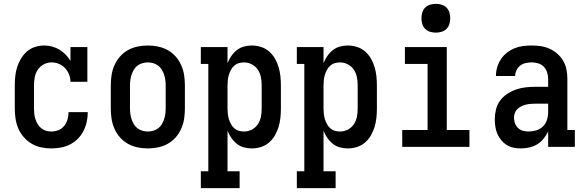

<svg xmlns="http://www.w3.org/2000/svg" viewBox="-20 -765 3040 1000"><path d="M247 8Q221 8 194.5 2.5Q168 -3 145 -16.5Q122 -30 104 -50.5Q86 -71 75.5 -95.5Q65 -120 61 -146.5Q57 -173 57 -200V-320Q57 -344 59.5 -368.5Q62 -393 69.5 -416Q77 -439 89.5 -460Q102 -481 120.5 -497Q139 -513 162.5 -520.5Q186 -528 211 -528Q231 -528 251.5 -522.5Q272 -517 289.5 -506.5Q307 -496 321.5 -481Q336 -466 347 -448V-520H435V-339H347Q347 -359 339.5 -377.5Q332 -396 318.5 -410.5Q305 -425 286.5 -432.5Q268 -440 248 -440Q227 -440 207.5 -429.5Q188 -419 176.5 -401.5Q165 -384 161 -362.5Q157 -341 157 -320V-200Q157 -186 158.5 -172Q160 -158 164.5 -144.5Q169 -131 176.5 -118.5Q184 -106 195 -97Q206 -88 219.5 -84Q233 -80 247 -80Q266 -80 284 -87Q302 -94 314 -109Q326 -124 331.5 -142.5Q337 -161 337 -180V-181H437V-179Q437 -154 431.5 -129.5Q426 -105 414.5 -82.5Q403 -60 385 -42Q367 -24 344.5 -12.5Q322 -1 297 3.5Q272 8 247 8Z M750 8Q723 8 696.5 2.5Q670 -3 646.5 -16Q623 -29 605 -49.5Q587 -70 576 -95Q565 -120 561 -146.5Q557 -173 557 -200V-320Q557 -347 561 -373.5Q565 -400 576 -425Q587 -450 605 -470.5Q623 -491 646.5 -504Q670 -517 696.5 -522.5Q723 -528 750 -528Q777 -528 803.5 -522.5Q830 -517 853.5 -504Q877 -491 895 -470.5Q913 -450 924 -425Q935 -400 939 -373.5Q943 -347 943 -320V-200Q943 -173 939 -146.5Q935 -120 924 -95Q913 -70 895 -49.5Q877 -29 853.5 -16Q830 -3 803.5 2.5Q777 8 750 8ZM750 -80Q764 -80 778 -84Q792 -88 803.5 -96.5Q815 -105 822.5 -117.5Q830 -130 834.5 -143.5Q839 -157 841 -171.5Q843 -186 843 -200V-320Q843 -334 841 -348.5Q839 -363 834.5 -376.5Q830 -390 822.5 -402.5Q815 -415 803.5 -423.5Q792 -432 778 -436Q764 -440 750 -440Q736 -440 722 -436Q708 -432 696.5 -423.5Q685 -415 677.5 -402.5Q670 -390 665.5 -376.5Q661 -363 659 -348.5Q657 -334 657 -320V-200Q657 -186 659 -171.5Q661 -157 665.5 -143.5Q670 -130 677.5 -117.5Q685 -105 696.5 -96.5Q708 -88 722 -84Q736 -80 750 -80Z M1026 215V127H1065V-432H1026V-520H1165V-436Q1173 -456 1185 -473.5Q1197 -491 1213.5 -504Q1230 -517 1250.5 -522.5Q1271 -528 1292 -528Q1316 -528 1339.5 -520.5Q1363 -513 1381.5 -497Q1400 -481 1412 -460Q1424 -439 1431 -415.5Q1438 -392 1440.5 -368Q1443 -344 1443 -320V-200Q1443 -176 1440.5 -152Q1438 -128 1431 -104.5Q1424 -81 1412 -60Q1400 -39 1381.5 -23Q1363 -7 1339.5 0.5Q1316 8 1292 8Q1271 8 1250.5 2.5Q1230 -3 1213.5 -16Q1197 -29 1185 -46.5Q1173 -64 1165 -84V127H1228V215ZM1251 -80Q1272 -80 1291.5 -90Q1311 -100 1323 -118Q1335 -136 1339 -157.5Q1343 -179 1343 -200V-320Q1343 -341 1339 -362.5Q1335 -384 1323 -402Q1311 -420 1291.5 -430Q1272 -440 1251 -440Q1237 -440 1223.5 -436Q1210 -432 1199.5 -422.5Q1189 -413 1182.5 -400.5Q1176 -388 1172 -375Q1168 -362 1166.5 -348Q1165 -334 1165 -320V-200Q1165 -186 1166.5 -172Q1168 -158 1172 -145Q1176 -132 1182.5 -119.5Q1189 -107 1199.5 -97.5Q1210 -88 1223.5 -84Q1237 -80 1251 -80Z M1526 215V127H1565V-432H1526V-520H1665V-436Q1673 -456 1685 -473.5Q1697 -491 1713.5 -504Q1730 -517 1750.5 -522.5Q1771 -528 1792 -528Q1816 -528 1839.5 -520.5Q1863 -513 1881.5 -497Q1900 -481 1912 -460Q1924 -439 1931 -415.5Q1938 -392 1940.5 -368Q1943 -344 1943 -320V-200Q1943 -176 1940.5 -152Q1938 -128 1931 -104.5Q1924 -81 1912 -60Q1900 -39 1881.5 -23Q1863 -7 1839.5 0.5Q1816 8 1792 8Q1771 8 1750.5 2.5Q1730 -3 1713.5 -16Q1697 -29 1685 -46.5Q1673 -64 1665 -84V127H1728V215ZM1751 -80Q1772 -80 1791.5 -90Q1811 -100 1823 -118Q1835 -136 1839 -157.5Q1843 -179 1843 -200V-320Q1843 -341 1839 -362.5Q1835 -384 1823 -402Q1811 -420 1791.5 -430Q1772 -440 1751 -440Q1737 -440 1723.5 -436Q1710 -432 1699.5 -422.5Q1689 -413 1682.5 -400.5Q1676 -388 1672 -375Q1668 -362 1666.5 -348Q1665 -334 1665 -320V-200Q1665 -186 1666.5 -172Q1668 -158 1672 -145Q1676 -132 1682.5 -119.5Q1689 -107 1699.5 -97.5Q1710 -88 1723.5 -84Q1737 -80 1751 -80Z M2075 0V-88H2207V-432H2089V-520H2307V-88H2425V0ZM2250 -595Q2235 -595 2220 -599.5Q2205 -604 2194.5 -614.5Q2184 -625 2179.5 -640Q2175 -655 2175 -670Q2175 -685 2179.5 -700Q2184 -715 2194.5 -725.5Q2205 -736 2220 -740.5Q2235 -745 2250 -745Q2265 -745 2280 -740.5Q2295 -736 2305.5 -725.5Q2316 -715 2320.5 -700Q2325 -685 2325 -670Q2325 -655 2320.5 -640Q2316 -625 2305.5 -614.5Q2295 -604 2280 -599.5Q2265 -595 2250 -595Z M2693 8Q2673 8 2654 4Q2635 0 2619 -10Q2603 -20 2590.5 -35Q2578 -50 2570.5 -67.5Q2563 -85 2560 -104.5Q2557 -124 2557 -143Q2557 -169 2563 -194Q2569 -219 2584 -240Q2599 -261 2621 -275.5Q2643 -290 2667 -298.5Q2691 -307 2717 -310Q2743 -313 2768 -313H2835V-354Q2835 -371 2829.5 -388Q2824 -405 2812 -417.5Q2800 -430 2783 -435Q2766 -440 2749 -440Q2733 -440 2717.5 -436.5Q2702 -433 2689.5 -423.5Q2677 -414 2670 -399Q2663 -384 2663 -369H2563Q2563 -392 2569.5 -414.5Q2576 -437 2588.5 -456Q2601 -475 2619 -489.5Q2637 -504 2658.5 -513Q2680 -522 2703 -525Q2726 -528 2749 -528Q2773 -528 2797 -524.5Q2821 -521 2843 -511Q2865 -501 2883.5 -484.5Q2902 -468 2914 -447Q2926 -426 2930.5 -402Q2935 -378 2935 -354V-88H2974V0H2835V-80Q2825 -60 2811 -42.5Q2797 -25 2778 -13.5Q2759 -2 2737 3Q2715 8 2693 8ZM2733 -80Q2753 -80 2773 -86Q2793 -92 2807.5 -106Q2822 -120 2828.5 -140Q2835 -160 2835 -180V-225H2768Q2756 -225 2743.5 -224Q2731 -223 2719 -220Q2707 -217 2695.5 -211.5Q2684 -206 2675 -197.5Q2666 -189 2661.5 -177Q2657 -165 2657 -153Q2657 -138 2662 -123.5Q2667 -109 2678 -98.5Q2689 -88 2703.5 -84Q2718 -80 2733 -80Z"/></svg>

Font: Iosevka Curly Slab Semibold
Style: Regular
Weight: 600
Monospace: yes
Designer: Belleve Invis
Foundry: Belleve Invis
Version: Version 22.1.2; ttfautohint (v1.8.4)